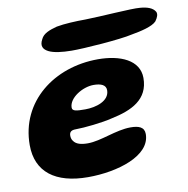

<svg xmlns="http://www.w3.org/2000/svg" viewBox="-82 -771 873 892"><g transform="rotate(-10 355.0 -325.0)"><path d="M289 -550.5C346 -550 521.5 -562.5 577.5 -576C621 -583.5 676.5 -596 695.5 -617C707.5 -633.5 713 -648 707.5 -660C696 -680 670 -689 636 -691.5C598.5 -695.5 445.5 -683 376.5 -682C333 -682 277.5 -679.5 240.5 -672.5C205 -663 175 -652 164 -627C147.5 -597 158.5 -579.5 182 -567.5C206 -555.5 244.5 -551 289 -550.5ZM263 41.5C401.5 41.5 561 -6 561 -109.5C561 -142.5 535 -152 496 -152C426.5 -152 351.5 -113.5 288.5 -113.5C256.5 -113.5 233.5 -120 222 -137C216.5 -144 214 -152.5 214 -162.5C214 -182 226 -187.5 244.5 -187.5C284 -187.5 371.5 -196.5 418 -208.5C514.5 -228.5 595.5 -266 595.5 -368C595.5 -452.5 507 -490 402 -490C195 -490 21 -357.5 21 -152C21 -25 109 41.5 263 41.5ZM304.5 -271C262 -271 243 -273 243 -290C243 -336 310 -376 361 -376C395 -376 419.5 -367 419.5 -341C419.5 -289.5 353.5 -271 304.5 -271Z"/></g></svg>

Font: Gluten
Style: Bold Italic
Weight: 700
Italic angle: -13°
Designer: Tyler Finck
Foundry: Etcetera Type Company
Version: Version 0.920